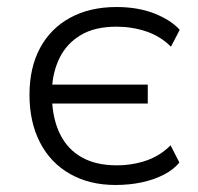

<svg xmlns="http://www.w3.org/2000/svg" viewBox="-20 -519 565 547"><path d="M309 8Q235 8 179.5 -23.5Q124 -55 94 -113Q64 -171 64 -249Q64 -326 94 -382Q124 -438 180 -468.5Q236 -499 312 -499Q373 -499 420 -480.5Q467 -462 492 -434L467 -386Q437 -416 396.5 -429.5Q356 -443 312 -443Q250 -443 210 -419Q170 -395 150 -354.5Q130 -314 128 -264L119 -278H401V-224H119L128 -239Q130 -179 151.5 -136Q173 -93 213.5 -70.5Q254 -48 312 -48Q357 -48 396.5 -61.5Q436 -75 466 -105L491 -56Q475 -36 447 -21.5Q419 -7 384 0.5Q349 8 309 8Z"/></svg>

Font: Nunito Sans 9pt Light
Style: Regular
Weight: 300
Version: Version 3.101;gftools[0.9.27]